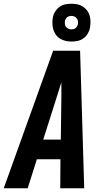

<svg xmlns="http://www.w3.org/2000/svg" viewBox="-41 -1006 561 1026"><path d="M-21 0 243 -735H387L409 0H281L282 -155H156L107 0ZM190 -260H284L287 -490Q287 -509 287 -528Q287 -547 287 -566Q281 -547 275 -528Q269 -509 263 -490ZM341 -784Q316 -784 294 -792.5Q272 -801 258.5 -819Q245 -837 241 -861Q237 -885 241 -910Q243 -926 252.5 -942Q262 -958 276 -968.5Q290 -979 306.5 -982.5Q323 -986 340 -986Q356 -986 372 -983Q388 -980 401 -971.5Q414 -963 423.5 -951Q433 -939 437.5 -924Q442 -909 442.5 -893Q443 -877 440 -860Q438 -844 429 -828Q420 -812 405.5 -801.5Q391 -791 374.5 -787.5Q358 -784 341 -784ZM341 -849Q347 -849 352.5 -850.5Q358 -852 363 -856Q368 -860 371 -865.5Q374 -871 375 -876Q377 -885 375.5 -893.5Q374 -902 369 -908Q364 -914 357 -917.5Q350 -921 341 -921Q335 -921 329 -919.5Q323 -918 318 -914Q313 -910 310 -904.5Q307 -899 306 -894Q305 -885 306 -876.5Q307 -868 312 -862Q317 -856 324.5 -852.5Q332 -849 341 -849Z"/></svg>

Font: Iosevka Extrabold
Style: Italic
Weight: 800
Italic angle: -9°
Monospace: yes
Designer: Belleve Invis
Foundry: Belleve Invis
Version: Version 32.5.0; ttfautohint (v1.8.4)